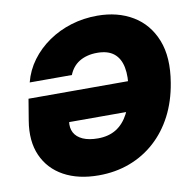

<svg xmlns="http://www.w3.org/2000/svg" viewBox="-83 -820 909 913"><g transform="rotate(-10 372.0 -363.5)"><path d="M321.8 10.7Q223.6 10.7 154.1 -27.3Q84.5 -65.4 53.2 -136Q22 -206.5 38.1 -303.2L55.2 -406.2H581.5L557.6 -263.2H187.5L226.6 -267.1Q221.7 -235.8 234.1 -212.4Q246.6 -189 275.6 -176Q304.7 -163.1 348.1 -163.1Q399.9 -163.1 436.8 -186Q473.6 -209 496.8 -253.7Q520 -298.3 530.8 -364.3Q541.5 -428.2 532.7 -472.9Q523.9 -517.6 494.9 -541Q465.8 -564.5 414.1 -564.5Q388.2 -564.5 366.5 -558.8Q344.7 -553.2 327.4 -542.5Q310.1 -531.7 297.9 -516.4Q285.6 -501 277.8 -481.4H74.2Q88.9 -538.6 123.8 -585.7Q158.7 -632.8 208.7 -667.2Q258.8 -701.7 318.8 -720Q378.9 -738.3 444.8 -738.3Q543.5 -738.3 616 -694.8Q688.5 -651.4 721.7 -567.6Q754.9 -483.9 734.4 -362.8Q720.2 -276.4 684.6 -207.5Q648.9 -138.7 594.7 -89.8Q540.5 -41 471.4 -15.1Q402.3 10.7 321.8 10.7Z"/></g></svg>

Font: Inter 24pt Black
Style: Italic
Weight: 900
Italic angle: -9.3988°
Designer: Rasmus Andersson
Foundry: rsms
Version: Version 4.001;git-66647c0bb